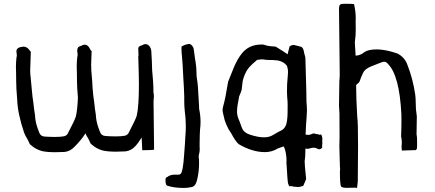

<svg xmlns="http://www.w3.org/2000/svg" viewBox="-20 -786 2296 1013"><path d="M271.5 17.1Q229 17.1 202.1 11.2Q168.5 2.4 142.6 -21Q137.7 -23.9 135.7 -28.8Q129.9 -43.9 121.3 -57.6Q112.8 -71.3 106.9 -86.9Q73.2 -187 70.8 -258.8Q65.4 -322.8 65.4 -355.5L64.9 -399.9Q64 -415.5 64 -430.7Q64 -456.5 66.9 -482.4Q68.8 -488.8 68.8 -494.6Q68.8 -501 67.6 -506.3Q66.4 -511.7 66.4 -515.1Q66.4 -537.1 103.5 -540Q123 -540 135.3 -521.5Q137.7 -518.1 142.6 -512.7L139.2 -415.5Q139.2 -395 142.1 -374Q145.5 -341.8 148.2 -308.8Q150.9 -275.9 156.2 -242.7Q157.7 -232.9 160.6 -205.1Q163.1 -185.5 164.6 -179.7Q166 -145 177.7 -111.3L186.5 -87.9Q193.4 -66.9 215.8 -65.4Q246.1 -63.5 268.6 -63.5Q298.3 -63.5 316.2 -66.7Q334 -69.8 340.3 -86.9Q373 -148.9 380.4 -171.9Q388.2 -205.1 391.1 -270Q386.2 -327.6 386.2 -358.4L385.7 -402.8Q384.8 -418.5 384.8 -433.6Q384.8 -459.5 387.7 -485.4Q389.6 -491.7 389.6 -497.6Q389.6 -503.9 388.4 -509.3Q387.2 -514.6 387.2 -518.1Q387.2 -522.5 388.7 -525.9Q389.2 -538.6 401.4 -541Q399.4 -541.5 399.4 -542Q399.4 -543 405.8 -543Q417.5 -550.3 427.2 -550.3Q440.9 -550.3 450.7 -535.2Q453.6 -530.3 455.1 -526.9Q456.5 -523.4 463.4 -515.6L460.9 -445.3L461.9 -413.1Q468.3 -341.8 468.3 -323.2Q471.2 -282.7 477.1 -245.6Q478.5 -235.8 481.4 -208Q483.9 -188.5 485.4 -182.6Q486.8 -147.9 498.5 -114.3L507.3 -90.8Q514.2 -69.8 536.6 -68.4Q566.9 -66.4 589.4 -66.4Q619.1 -66.4 637 -69.6Q654.8 -72.8 661.1 -89.8Q693.8 -151.9 701.2 -174.8Q712.9 -223.1 712.9 -338.9Q712.9 -384.8 709.5 -488.8Q710.9 -491.2 710.9 -494.1L709.5 -528.3Q709.5 -541.5 722.2 -543.9Q720.2 -544.4 720.2 -544.9Q720.2 -545.9 726.6 -545.9Q738.3 -553.2 748 -553.2Q761.7 -553.2 771.5 -538.1Q777.8 -527.3 778.3 -516.6Q778.3 -502.4 779.8 -488.3Q780.8 -482.9 782.7 -416Q789.1 -344.7 789.1 -328.4Q789.1 -312 789.6 -297.9Q792 -290.5 792 -276.4Q790 -258.3 790 -242.7L790.5 -213.9Q790.5 -181.6 793 3.9Q776.9 6.3 742.7 6.3H730.5Q728.5 -26.4 727.5 -60.5Q709 -30.3 691.9 -12.7Q672.4 8.3 642.6 12.7Q615.2 14.2 592.3 14.2Q549.8 14.2 522.9 8.3Q489.3 -0.5 463.4 -23.9Q458.5 -26.9 456.5 -31.7Q450.7 -46.9 442.4 -60.5Q435.5 -70.8 430.7 -82.5Q411.1 -49.3 371.1 -9.8Q351.6 11.2 321.8 15.6Q294.4 17.1 271.5 17.1Z M950.2 205.6Q897 205.6 861.8 193.4Q861.3 193.4 860.8 192.9Q860.4 192.4 859.4 191.9Q853 185.5 853 161.1Q853 156.2 856.4 151.9Q859.9 147.5 863.3 147.5Q876.5 135.3 905.3 135.3L919.9 135.7Q928.7 135.7 933.1 131.3Q945.8 119.6 951.7 27.3L955.6 -24.9L958 -66.9Q960.4 -93.3 960.4 -119.6Q960.4 -161.1 954.6 -202.1Q952.1 -226.6 952.1 -250.5V-277.8Q950.7 -325.2 947.3 -372.6Q944.8 -409.7 943.4 -446.8Q942.4 -465.8 940.4 -484.9Q937.5 -511.2 937.5 -531.2L938 -541L947.3 -545.4Q955.6 -549.8 962.4 -551.3L967.8 -552.2Q973.1 -554.2 978.5 -554.2Q988.3 -554.2 998.5 -537.6Q1002 -531.2 1002.9 -521.5Q1005.4 -497.6 1009.3 -474.1Q1016.1 -439 1016.6 -402.3Q1016.6 -383.3 1020 -364.3Q1024.4 -342.3 1028.3 -259.8Q1030.3 -232.4 1030.3 -224.6V-219.7Q1030.3 -214.8 1030.8 -210.4Q1038.1 -176.8 1038.1 -142.6Q1038.1 -123.5 1035.6 -104Q1033.7 -78.6 1033.7 -52.7L1033.2 -36.6V-9.3Q1033.7 -3.9 1033.7 2Q1033.7 15.1 1029.8 28.8Q1028.3 32.7 1028.3 37.6L1028.8 47.9Q1030.3 51.8 1030.3 76.2Q1030.3 122.1 1019 166.5Q1010.7 198.2 989.7 201.2Q969.7 205.6 950.2 205.6Z M1498.5 -387.7 1499.5 -405.3Q1499.5 -425.3 1493.2 -439.9Q1476.1 -460.9 1447.3 -466.8Q1436 -468.3 1420.9 -469.2L1393.6 -469.7Q1388.7 -470.2 1380.4 -470.7L1368.7 -472.7H1361.8Q1349.6 -472.7 1335.9 -469.7L1325.7 -460.4L1315.4 -451.7Q1304.2 -441.4 1297.4 -434.1Q1276.9 -411.6 1264.6 -374L1260.3 -357.4L1254.9 -311.5Q1248.5 -292 1241.7 -277.3Q1230.5 -222.2 1230.5 -197.8Q1230.5 -177.2 1238.8 -157.7L1245.1 -142.1Q1255.9 -109.4 1263.2 -98.6Q1274.4 -83.5 1299.8 -75.2Q1341.8 -61.5 1372.6 -61.5Q1397 -61.5 1414.1 -70.3L1426.3 -77.1L1438 -84Q1453.1 -92.8 1462.4 -96.7Q1481 -105.5 1489.7 -127.9Q1494.6 -142.6 1496.6 -170.9Q1497.6 -185.1 1497.6 -233.9Q1497.6 -254.4 1495.1 -274.4Q1494.1 -287.6 1494.1 -302.2Q1494.1 -347.2 1497.1 -370.1ZM1591.3 -2Q1590.8 27.8 1590.3 39.1Q1588.4 51.8 1587.4 64.9Q1588.4 95.2 1591.8 124.5Q1595.2 153.8 1595.2 157.7Q1595.2 160.6 1580.1 194.3Q1564 200.7 1553.2 200.7Q1546.4 200.7 1529.3 198.7Q1518.6 195.8 1512.2 195.8Q1508.3 195.8 1505.9 197.3Q1502.9 189.9 1500 182.1Q1497.1 174.3 1491.2 71.8Q1491.7 66.4 1491.7 60.5Q1491.7 46.9 1489.3 29.8Q1484.9 0.5 1476.6 -13.7L1446.3 -2.9Q1414.6 16.6 1377.9 16.6Q1310.5 16.6 1238.8 -25.9Q1221.7 -41 1197.8 -86.4Q1185.1 -102.5 1174.3 -128.4L1165.5 -151.9Q1154.3 -196.3 1154.3 -202.6Q1154.3 -212.4 1157.2 -224.1Q1169.4 -266.1 1183.6 -355Q1190.4 -370.6 1214.8 -432.6Q1232.9 -475.1 1255.9 -503.9Q1291.5 -548.3 1351.1 -550.8L1363.8 -551.3Q1371.1 -550.8 1376.5 -548.8Q1387.7 -544.4 1404.8 -542.5L1434.6 -540Q1477.5 -513.7 1497.6 -499.5Q1499 -508.3 1508.3 -542Q1520 -548.8 1527.8 -548.8L1532.7 -548.3Q1569.3 -540 1572.3 -537.1Q1580.6 -531.2 1584 -511.2L1585.9 -501.5Q1591.3 -487.3 1591.3 -478L1596.2 -302.7Q1596.2 -241.2 1598.6 -226.1Q1599.6 -216.3 1599.6 -205.1Q1599.6 -193.8 1597.7 -168Q1594.7 -137.2 1592.3 -75.7L1609.4 -74.2Q1620.1 -76.2 1627.9 -80.1Q1631.8 -82 1635.7 -82Q1640.6 -82 1646.5 -79.1Q1655.8 -79.1 1667 -74.7Q1669.4 -76.7 1671.4 -76.7Q1678.2 -76.7 1680.7 -56.2L1680.2 -43.9Q1680.7 -36.1 1680.7 -30.3Q1680.7 -24.9 1679.7 -19.5V-6.8Q1672.4 1.5 1664.1 1.5Q1658.7 1.5 1653.3 -2Q1645.5 -6.8 1634.8 -6.8Q1625.5 -6.8 1614.3 -2.9Q1608.9 -1 1602.5 -1Q1600.1 -1 1591.3 -2Z M1863.8 206.5Q1860.8 205.6 1858.4 204.1Q1832.5 204.1 1826.4 204.6Q1820.3 205.1 1814 205.1Q1807.6 205.1 1797.9 204.6Q1788.1 204.1 1780.8 199.2Q1773.4 194.3 1773.4 120.6Q1774.4 113.8 1774.4 106.4Q1774.4 99.6 1773.4 92.8Q1770.5 14.6 1770.5 -14.2L1771.5 -62.5L1771 -186.5Q1768.6 -222.7 1768.6 -229L1770 -324.2Q1770 -347.7 1770.5 -358.9Q1772.5 -379.4 1772.5 -394Q1772 -486.8 1768.6 -741.7Q1768.6 -765.6 1787.1 -765.6L1805.7 -766.1Q1835.9 -766.1 1847.7 -764.6Q1856.9 -727.1 1856.9 -689.5L1856.4 -675.8L1856.9 -626.5Q1856.9 -598.6 1853 -570.8Q1852.1 -565.4 1852.1 -559.6L1856.4 -492.2Q1883.3 -494.1 1901.9 -510.7Q1923.3 -525.4 1967.8 -525.4Q2014.2 -525.4 2077.6 -503.4Q2116.2 -482.9 2129.9 -442.9Q2158.7 -369.1 2170.4 -289.1Q2173.3 -269.5 2173.3 -245.1Q2173.3 -208 2178.7 -176.3L2179.2 -170.9Q2178.7 -166 2177.7 -75.7Q2180.7 -68.8 2180.7 -33.7L2180.2 -5.4Q2180.2 -2.9 2179 -0.7Q2177.7 1.5 2176.5 2.9Q2175.3 4.4 2174.3 5.9L2100.1 8.3Q2100.1 4.4 2099.6 1Q2098.6 -4.9 2098.6 -12.2Q2100.1 -23.9 2100.1 -33.7Q2100.1 -50.3 2096.2 -66.4Q2098.1 -113.3 2098.1 -149.9Q2098.1 -168 2097.7 -183.6Q2087.4 -387.2 2027.8 -447.8Q2018.1 -460.4 2006.3 -460.4Q2001 -460.4 1984.9 -454.1Q1955.6 -443.4 1936.5 -435.1Q1903.3 -420.9 1895 -400.4Q1882.3 -373 1877.9 -357.9Q1875.5 -350.6 1868.2 -345.7Q1862.8 -342.8 1858.9 -336.4Q1858.9 -270 1864.7 -171.4Q1869.1 -145 1869.1 -20L1867.7 170.4Q1867.7 175.3 1863.8 206.5Z"/></svg>

Font: Kurland
Style: Regular
Weight: 400
Designer: GGBot
Version: 0.22